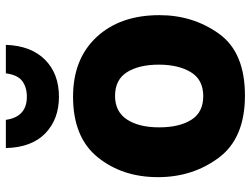

<svg xmlns="http://www.w3.org/2000/svg" viewBox="-118 -708 837 640"><g transform="rotate(-90 300.0 -388.5)"><path d="M470 -787H375Q370 -748 349.5 -732.5Q329 -717 297 -717Q230 -717 220 -787H126Q128 -701 175 -655.5Q222 -610 297 -610Q374 -610 420.5 -656.5Q467 -703 470 -787ZM569 -275Q569 -406 496 -484.5Q423 -563 297 -563Q162 -563 95.5 -481Q29 -399 29 -280Q29 -164 94 -77Q159 10 301 10Q445 10 507 -76.5Q569 -163 569 -275ZM195 -276Q195 -343 221 -383Q247 -423 300 -423Q354 -423 379 -383Q404 -343 404 -277Q404 -212 379 -170.5Q354 -129 299 -129Q245 -129 220 -169Q195 -209 195 -276Z"/></g></svg>

Font: Noto Sans Mono UI ExtraBold
Style: Regular
Weight: 800
Designer: Monotype Design team
Foundry: Monotype Imaging Inc.
Version: 1.000